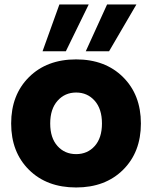

<svg xmlns="http://www.w3.org/2000/svg" viewBox="-20 -830 679 857"><path d="M319.8 6.8Q189 6.8 109.4 -72Q29.8 -150.9 29.8 -278.8Q29.8 -406.7 109.4 -485.8Q189 -564.9 319.8 -564.9Q449.7 -564.9 529.3 -485.8Q608.9 -406.7 608.9 -278.8Q608.9 -150.9 529.3 -72Q449.7 6.8 319.8 6.8ZM435.1 -278.8Q435.1 -343.8 402.6 -380.4Q370.1 -417 319.8 -417Q269.5 -417 236.8 -380.1Q204.1 -343.3 204.1 -278.8Q204.1 -214.4 236.6 -178.2Q269 -142.1 319.8 -142.1Q370.6 -142.1 402.8 -178.2Q435.1 -214.4 435.1 -278.8ZM362.8 -601.1 458 -810.1H588.9L466.8 -601.1ZM169.9 -601.1 245.1 -810.1H376L273.9 -601.1Z"/></svg>

Font: Biathlonist
Style: Bold
Weight: 700
Designer: Go4gold
Foundry: Go4gold
Version: Version 3.010;FEAKit 1.0